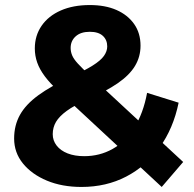

<svg xmlns="http://www.w3.org/2000/svg" viewBox="-20 -729 768 761"><path d="M621 12 214 -366Q179 -398 158 -426Q137 -454 127.5 -481Q118 -508 118 -537Q118 -588 145 -627Q172 -666 221 -687.5Q270 -709 336 -709Q397 -709 441.5 -689.5Q486 -670 511.5 -634Q537 -598 537 -548Q537 -504 515 -467.5Q493 -431 446.5 -399Q400 -367 325 -334Q274 -311 244.5 -289.5Q215 -268 202 -246Q189 -224 189 -197Q189 -172 204.5 -152Q220 -132 248 -121Q276 -110 314 -110Q375 -110 426 -138.5Q477 -167 512.5 -223.5Q548 -280 563 -361L688 -322Q667 -220 613 -145Q559 -70 480 -29Q401 12 303 12Q226 12 166 -13Q106 -38 71 -81Q36 -124 36 -180Q36 -232 59 -273.5Q82 -315 132 -351.5Q182 -388 259 -423Q315 -449 347 -469Q379 -489 392 -507.5Q405 -526 405 -545Q405 -571 387.5 -587Q370 -603 336 -603Q300 -603 280 -585Q260 -567 260 -539Q260 -524 266 -509.5Q272 -495 289 -476.5Q306 -458 337 -429L706 -87Z"/></svg>

Font: Montserrat Thin
Style: Bold
Weight: 700
Version: Version 9.000